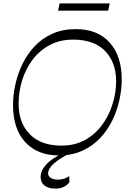

<svg xmlns="http://www.w3.org/2000/svg" viewBox="-20 -910 761 1134"><path d="M327 8Q202 8 129.5 -70Q57 -148 57 -290Q57 -348 70.5 -410Q84 -472 112 -530.5Q140 -589 184 -636Q228 -683 288.5 -710.5Q349 -738 428 -738Q556 -738 627.5 -659Q699 -580 699 -440Q699 -383 685.5 -320.5Q672 -258 644 -200Q616 -142 572 -95Q528 -48 467 -20Q406 8 327 8ZM343 -50Q423 -50 483.5 -84Q544 -118 584.5 -174Q625 -230 645.5 -297.5Q666 -365 666 -432Q665 -544 599.5 -610Q534 -676 412 -676Q334 -676 274 -644Q214 -612 173 -558Q132 -504 111 -436.5Q90 -369 90 -297Q90 -185 155.5 -117.5Q221 -50 343 -50ZM307 204Q268 204 244 186.5Q220 169 220 135Q220 97 254.5 60Q289 23 363 -11L384 0Q336 25 310 46Q284 67 274 83.5Q264 100 264 114Q264 131 280.5 141Q297 151 322 151Q342 151 359 145.5Q376 140 389 130L390 166Q378 183 357 193.5Q336 204 307 204ZM323 -847 332 -890H628L619 -847Z"/></svg>

Font: Savate ExtraLight
Style: Italic
Weight: 200
Italic angle: -11°
Designer: Max Esnée
Foundry: Plomb Type
Version: Version 2.000